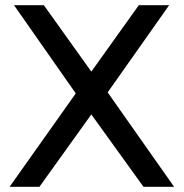

<svg xmlns="http://www.w3.org/2000/svg" viewBox="-20 -720 708 740"><path d="M651 0H533L332 -279L132 0H17L272 -360L34 -700H149L332 -444L515 -700H632L395 -364Z"/></svg>

Font: Argentum Novus
Style: Regular
Weight: 400
Designer: Julieta Ulanovsky
Foundry: Julieta Ulanovsky
Version: Version 7.20;July 27, 2021;FontCreator 13.0.0.2683 64-bit